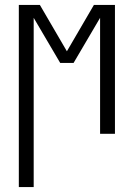

<svg xmlns="http://www.w3.org/2000/svg" viewBox="-20 -540 540 775"><path d="M56 215V-520H141L250 -333L359 -520H444V0H384V-468L277 -286H223L116 -468V215Z"/></svg>

Font: Iosevka Curly Slab Light
Style: Regular
Weight: 300
Monospace: yes
Designer: Belleve Invis
Foundry: Belleve Invis
Version: Version 22.1.2; ttfautohint (v1.8.4)